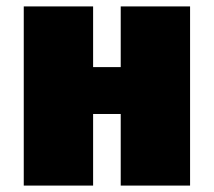

<svg xmlns="http://www.w3.org/2000/svg" viewBox="-20 -563 666 598"><path d="M270 15V-208H356V15H572V-543H356V-354H270V-543H54V15Z"/></svg>

Font: Repo ExtraBlack
Style: Regular
Weight: 400
Designer: Stefan Peev
Foundry: Context Ltd
Version: Version 001.502